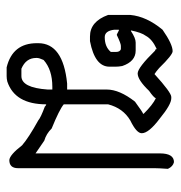

<svg xmlns="http://www.w3.org/2000/svg" viewBox="-4 -511 526 558"><g transform="rotate(90 259.0 -232.0)"><path d="M451.2 -474.6Q463.9 -471.7 470.7 -457Q468.8 -430.7 468.8 -418V-21.5Q468.8 3.9 445.3 3.9Q430.2 2.9 402.3 -33.2Q380.4 -52.2 330.1 -80.1Q321.8 -87.4 289.1 -99.6Q289.1 -101.6 283.2 -103.5Q283.2 -12.2 216.8 9.8Q209 11.7 201.2 11.7H175.8Q105.5 -5.4 105.5 -76.2V-80.1Q105.5 -152.3 222.7 -164.1H240.2V-279.3Q240.2 -316.4 275.4 -361.3Q307.6 -384.8 310.5 -384.8V-386.7Q284.2 -413.1 265.6 -421.9Q263.2 -415.5 244.1 -402.3Q212.4 -369.1 193.4 -369.1Q176.8 -369.1 127 -419.9Q123 -419.9 123 -423.8H121.1Q93.8 -411.1 84 -392.6Q74.7 -380.4 68.4 -349.6H70.3Q90.8 -363.3 103.5 -363.3H127Q158.7 -363.3 171.9 -324.2Q173.8 -314 173.8 -304.7V-287.1Q173.8 -244.6 99.6 -230.5H85.9Q42.5 -230.5 23.4 -283.2V-347.7Q27.8 -395 66.4 -441.4Q108.4 -470.7 128.9 -470.7Q139.6 -470.7 177.7 -431.6Q187 -423.3 195.3 -418Q249 -466.8 261.7 -466.8H265.6Q283.7 -466.8 324.2 -433.6Q367.2 -401.4 367.2 -380.9Q367.2 -365.7 330.1 -347.7Q294.4 -326.7 283.2 -283.2V-154.3Q298.3 -141.6 353.5 -119.1Q368.7 -103.5 388.7 -97.7L425.8 -72.3V-433.6Q425.8 -474.6 451.2 -474.6ZM80.1 -308.6 68.4 -314.5H66.4V-300.8Q69.8 -273.4 87.9 -273.4Q116.2 -273.4 130.9 -291V-306.6Q130.9 -317.4 123 -320.3H113.3Q106.4 -320.3 82 -308.6ZM148.4 -76.2V-74.2Q148.4 -44.4 179.7 -31.2H201.2Q234.9 -31.2 240.2 -107.4V-121.1H232.4Q182.6 -121.1 154.3 -95.7Q148.4 -83 148.4 -76.2Z"/></g></svg>

Font: CEF Fonts CJK
Style: Regular
Weight: 400
Designer: PartyBoss (派对大魔王)
Version: Release 2.25